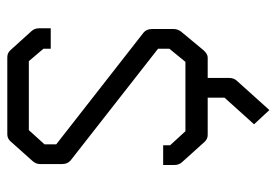

<svg xmlns="http://www.w3.org/2000/svg" viewBox="-136 -501 758 526"><g transform="rotate(-90 243.0 -238.0)"><path d="M372.5 -498 338.5 -538H149.5L110.5 -495V-463L415 -225Q426.5 -216.5 426.5 -200V-141Q426.5 -130.5 419.5 -121L368 -59Q358 -48 348.5 -48H292.5V10Q292.5 23 285.5 31L204.5 121L165.5 79L238.5 -2V-48H136Q125 -48 117 -57L62 -118Q54 -126.5 54 -139V-170H108V-151L146.5 -109H336.5L372.5 -153V-184L68.5 -422Q56.5 -431 56.5 -447V-507Q56.5 -518.5 65 -528L119.5 -589Q127 -597 138.5 -597H349Q360.5 -597 368 -589L420.5 -531Q428.5 -522.5 428.5 -510V-478H372.5Z"/></g></svg>

Font: 3270 Nerd Font Mono SemCond
Style: Regular
Weight: 400
Monospace: yes
Version: Version 3.0.1;Nerd Fonts 3.1.1